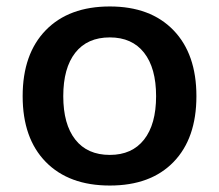

<svg xmlns="http://www.w3.org/2000/svg" viewBox="-20 -570 683 600"><path d="M323.2 -549.8Q450.2 -549.8 522 -475.6Q593.8 -401.4 593.8 -269.5Q593.8 -137.7 522.5 -64Q451.2 9.8 323.2 9.8Q195.3 9.8 123 -64Q50.8 -137.7 50.8 -269.5Q50.8 -401.4 123 -475.6Q195.3 -549.8 323.2 -549.8ZM323.2 -85.9Q392.6 -85.9 430.2 -133.8Q467.8 -181.6 467.8 -269.5Q467.8 -357.4 430.2 -405.3Q392.6 -453.1 323.2 -453.1Q252.9 -453.1 215.3 -405.3Q177.7 -357.4 177.7 -269.5Q177.7 -181.6 215.3 -133.8Q252.9 -85.9 323.2 -85.9Z"/></svg>

Font: Min Sans SemiBold
Style: Regular
Weight: 600
Designer: Jinseong-Kim, NotoSansCJK, Nunito
Foundry: Jinseong-Kim
Version: Version 1.400;Glyphs 3.1.2 (3151)